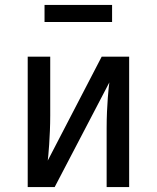

<svg xmlns="http://www.w3.org/2000/svg" viewBox="-20 -756 634 776"><path d="M92 0H201L422 -423C420 -411 411 -331 411 -238V0H502V-527H391L173 -107C175 -120 183 -207 183 -289V-527H92ZM160 -667H433V-736H160Z"/></svg>

Font: FiraGO Unicode
Style: Regular
Weight: 400
Designer: bBox Type
Foundry: bBox Type GmbH
Version: Version 1.001;PS 001.001;hotconv 1.0.88;makeotf.lib2.5.64775